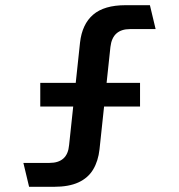

<svg xmlns="http://www.w3.org/2000/svg" viewBox="-20 -719 690 739"><path d="M92 0 70 -92H171Q205 -92 224 -109Q243 -126 246 -161L288 -555Q296 -626 338.5 -662.5Q381 -699 463 -699H557L579 -607H480Q447 -607 428 -590Q409 -573 405 -538L363 -144Q358 -99 338.5 -66.5Q319 -34 282 -17Q245 0 188 0ZM135 -309V-400H519V-309Z"/></svg>

Font: Azeret Mono Medium
Style: Regular
Weight: 500
Designer: Martin Vácha
Foundry: Displaay
Version: Version 1.002